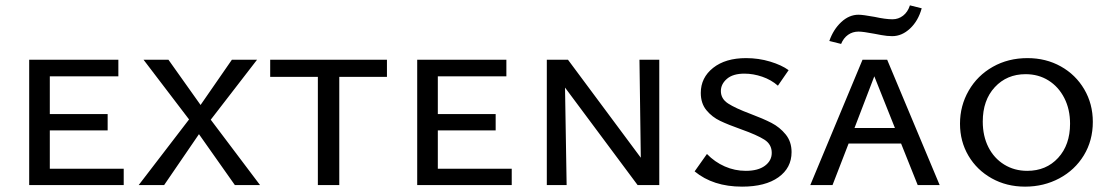

<svg xmlns="http://www.w3.org/2000/svg" viewBox="-20 -691 4151 717"><path d="M442 -61V0H89V-468H422V-406H166V-265H382V-204H166V-61Z M686 -245 516 -468H609L729 -299L846 -468H940L767 -244L951 0H857L723 -190L593 0H498Z M1425 -404H1247V0H1167V-404H989V-468H1425Z M1891 -61V0H1538V-468H1871V-406H1615V-265H1831V-204H1615V-61Z M2442 -468V0H2361L2090 -364L2096 0H2022V-468H2101L2373 -102L2368 -468Z M2748 -208Q2700 -225 2669.5 -239.5Q2639 -254 2618 -279.5Q2597 -305 2597 -344Q2597 -401 2643 -437.5Q2689 -474 2766 -474Q2813 -474 2856 -461Q2899 -448 2925 -429L2885 -371Q2860 -393 2826.5 -404.5Q2793 -416 2760 -416Q2717 -416 2694.5 -396.5Q2672 -377 2672 -351Q2672 -322 2699 -304.5Q2726 -287 2782 -266Q2830 -248 2861 -232Q2892 -216 2914 -189Q2936 -162 2936 -123Q2936 -64 2887 -29Q2838 6 2751 6Q2643 6 2574 -51L2620 -116Q2649 -86 2686.5 -69.5Q2724 -53 2765 -53Q2811 -53 2836.5 -72Q2862 -91 2862 -120Q2862 -152 2834.5 -169.5Q2807 -187 2748 -208Z M3121 -527 3077 -538Q3092 -581 3121.5 -608.5Q3151 -636 3186 -636Q3202 -636 3246 -628Q3287 -619 3313 -619Q3335 -619 3352.5 -632.5Q3370 -646 3378 -671L3422 -660Q3409 -613 3378.5 -584.5Q3348 -556 3312 -556Q3293 -556 3271.5 -560Q3250 -564 3245 -565Q3203 -573 3186 -573Q3164 -573 3147 -561Q3130 -549 3121 -527ZM3345 -155H3149L3089 0H3006L3201 -468H3293L3489 0H3407ZM3322 -213 3245 -406 3171 -213Z M3565 -229Q3565 -296 3597.5 -352.5Q3630 -409 3687.5 -441.5Q3745 -474 3817 -474Q3886 -474 3941.5 -443Q3997 -412 4029 -357.5Q4061 -303 4061 -236Q4061 -166 4027.5 -111Q3994 -56 3936 -25Q3878 6 3808 6Q3739 6 3683.5 -25Q3628 -56 3596.5 -109.5Q3565 -163 3565 -229ZM3976 -229Q3976 -283 3954.5 -325Q3933 -367 3895.5 -390.5Q3858 -414 3810 -414Q3740 -414 3695 -365.5Q3650 -317 3650 -237Q3650 -183 3671 -141.5Q3692 -100 3730 -76.5Q3768 -53 3816 -53Q3887 -53 3931.5 -101.5Q3976 -150 3976 -229Z"/></svg>

Font: Ysabeau SC Medium
Style: Regular
Weight: 500
Designer: Christian Thalmann (Catharsis Fonts)
Version: Version 0.003